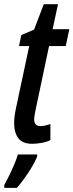

<svg xmlns="http://www.w3.org/2000/svg" viewBox="-40 -680 352 921"><path d="M114.7 9.8Q67.9 9.8 47.9 -17.1Q27.8 -43.9 27.8 -88.9Q27.8 -120.6 37.6 -165.5L100.1 -459H51.3L62 -511.7L123.5 -538.1L169.9 -659.7H238.3L212.4 -540H292.5L275.4 -459H195.3L131.3 -155.8Q128.4 -141.6 126.2 -129.2Q124 -116.7 124 -107.9Q124 -75.2 153.8 -75.2Q162.1 -75.2 175.5 -77.6Q189 -80.1 201.7 -85.4V-7.8Q182.6 1.5 158.2 5.6Q133.8 9.8 114.7 9.8ZM-19.5 221.2V207.5Q-9.8 189.9 3.2 163.8Q16.1 137.7 27.8 110.1Q39.6 82.5 45.9 61H138.2V70.8Q129.9 92.8 113 120.8Q96.2 148.9 76.7 176Q57.1 203.1 41 221.2Z"/></svg>

Font: Open Sans Condensed SemiBold
Style: Italic
Weight: 600
Width: 3
Italic angle: -12°
Designer: Monotype Design Team
Foundry: Monotype Imaging Inc.
Version: Version 3.000; ttfautohint (v1.8.4)